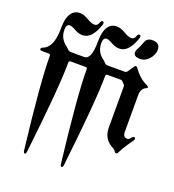

<svg xmlns="http://www.w3.org/2000/svg" viewBox="-159 -830 1046 1152"><g transform="rotate(20 364.5 -254.0)"><path d="M3.4 0ZM3.4 0ZM543.9 -598.6Q543.9 -609.9 550.3 -620.6Q563 -643.6 573.5 -673.1Q584 -702.6 617.7 -702.6Q667.5 -702.6 667.5 -658.7Q667.5 -627.4 642.8 -599.4Q618.2 -571.3 586.4 -571.3Q543.9 -571.3 543.9 -598.6ZM15.6 -436Q77.6 -458.5 77.6 -581.1Q77.6 -662.1 109.9 -690.9Q127.4 -707 153.6 -707Q179.7 -707 209.2 -689Q238.8 -670.9 257.8 -670.9Q276.9 -670.9 284.2 -692.9Q289.1 -707 297.4 -707Q306.6 -707 306.6 -696.8Q306.6 -691.4 304.7 -685.5Q271.5 -586.9 211.4 -586.9Q186.5 -586.9 160.9 -601.8Q135.3 -616.7 122.1 -616.7Q99.6 -616.7 99.6 -581.1Q99.6 -525.4 144.5 -492.2Q153.8 -485.4 161.1 -477.1Q169.4 -467.8 180.2 -467.8H267.1Q313 -467.8 313 -581.1Q313 -662.1 345.2 -690.9Q362.8 -707 388.9 -707Q415 -707 444.6 -689Q474.1 -670.9 493.2 -670.9Q512.2 -670.9 519.5 -692.9Q524.4 -707 532.7 -707Q542 -707 542 -696.8Q542 -691.4 540 -685.5Q506.8 -586.9 446.8 -586.9Q421.9 -586.9 396.2 -601.8Q370.6 -616.7 357.4 -616.7Q335 -616.7 335 -581.1Q335 -525.4 379.9 -492.2Q389.2 -485.4 396.5 -477.1Q404.8 -467.8 415.5 -467.8H525.4Q536.1 -467.8 542 -476.6L569.3 -516.6Q573.7 -522.9 578.1 -522.9Q582.5 -522.9 586.4 -517.6Q625.5 -464.8 658.7 -447.8Q689 -432.6 689 -427.5Q689 -422.4 681.6 -419.4Q649.9 -406.7 649.9 -363.3V-128.4Q649.9 -94.7 678.2 -94.7Q688 -94.7 696.3 -106.4Q704.6 -118.2 712.9 -118.2Q721.7 -118.2 721.7 -108.4Q721.7 -104 713.9 -93.3Q676.3 -41.5 655.3 1Q650.9 9.8 643.8 9.8Q636.7 9.8 632.8 1.5Q628.9 -6.8 617.2 -12.7Q550.8 -45.9 550.8 -119.6V-383.3Q550.8 -390.1 546.9 -393.6Q539.1 -400.9 535.2 -405.8Q529.3 -414.6 517.6 -414.6H434.6Q424.3 -414.6 424.3 -403.8Q424.3 -248.5 375 182.1Q373 198.7 365.2 198.7Q357.4 198.7 355.5 182.1Q306.2 -236.8 306.2 -403.8Q306.2 -414.6 295.9 -414.6H199.2Q189 -414.6 189 -403.8Q189 -248.5 139.6 182.1Q137.7 198.7 129.9 198.7Q122.1 198.7 120.1 182.1Q70.8 -236.8 70.8 -403.8Q70.8 -414.6 60.5 -414.6H19Q3.4 -414.6 3.4 -423.1Q3.4 -431.6 15.6 -436Z"/></g></svg>

Font: UnifrakturMaguntia
Style: Book
Weight: 400
Designer: j. 'mach' wust, Gerrit Ansmann, Georg Duffner, based on a font by Peter Wiegel, original typeface by Carl Albert Fahrenw
Version: Version 2017-03-19